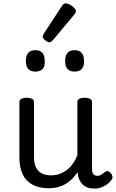

<svg xmlns="http://www.w3.org/2000/svg" viewBox="-20 -1090 685 1129"><path d="M269 17Q211 17 172 -3.5Q133 -24 113.5 -64.5Q94 -105 94 -166V-489Q94 -502 104.5 -508.5Q115 -515 136 -515Q158 -515 169 -508.5Q180 -502 180 -489V-166Q180 -131 191 -107Q202 -83 224.5 -71Q247 -59 280 -59Q308 -59 332 -68Q356 -77 375.5 -92.5Q395 -108 410 -130Q425 -152 435 -177V-489Q435 -502 445.5 -508.5Q456 -515 478 -515Q499 -515 510 -508.5Q521 -502 521 -489V-96Q521 -82 525 -73Q529 -64 536.5 -60Q544 -56 553 -56Q562 -56 569.5 -59.5Q577 -63 584.5 -69Q592 -75 599 -80Q607 -86 616.5 -83Q626 -80 634 -69Q639 -62 641 -52Q643 -42 636 -33Q626 -18 610 -6.5Q594 5 575 12Q556 19 536 19Q512 19 494.5 12.5Q477 6 465 -6Q453 -18 446 -34Q439 -50 437 -69L436 -78Q422 -56 404.5 -38.5Q387 -21 366 -8.5Q345 4 320.5 10.5Q296 17 269 17ZM188 -669Q160 -669 146 -684.5Q132 -700 132 -731Q132 -763 146 -779Q160 -795 188 -795Q216 -795 229.5 -779Q243 -763 243 -731Q245 -700 230.5 -684.5Q216 -669 188 -669ZM419 -669Q391 -669 377 -684.5Q363 -700 363 -731Q363 -763 377 -779Q391 -795 419 -795Q446 -795 460 -779Q474 -763 474 -731Q475 -700 460.5 -684.5Q446 -669 419 -669ZM272 -841Q261 -841 246 -853Q231 -865 231 -875Q231 -878 232 -881Q233 -884 237 -891L344 -1055Q349 -1063 354.5 -1066.5Q360 -1070 368 -1070Q378 -1070 391.5 -1062.5Q405 -1055 415.5 -1044.5Q426 -1034 426 -1025Q426 -1018 423.5 -1013.5Q421 -1009 414 -1001L291 -854Q279 -841 272 -841Z"/></svg>

Font: Playwrite ES Deco
Style: Regular
Weight: 400
Designer: Veronika Burian, José Scaglione
Foundry: TypeTogether
Version: Version 1.002